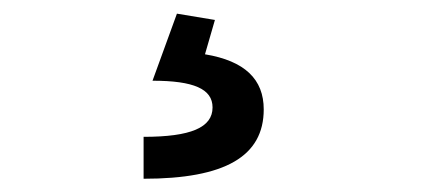

<svg xmlns="http://www.w3.org/2000/svg" viewBox="-20 -30 626 284"><path d="M192.4 234.4C313 234.4 370.1 201.2 370.1 131.8C370.1 87.4 342.3 60.1 283.2 50.3L297.9 -0.5L241.7 -9.8L205.6 89.4C266.6 89.4 294.4 101.6 294.4 128.9C294.4 158.7 262.2 172.4 192.4 172.4Z"/></svg>

Font: Cascadia Code SemiLight
Style: Regular
Weight: 350
Monospace: yes
Designer: Aaron Bell
Foundry: Saja Typeworks
Version: Version 2404.023